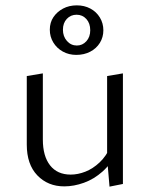

<svg xmlns="http://www.w3.org/2000/svg" viewBox="-20 -692 560 717"><path d="M220 4Q159 4 119.5 -37Q80 -78 80 -152V-408L140 -418V-171Q140 -109 167 -74.5Q194 -40 244 -40Q271 -40 299 -51Q327 -62 352 -85.5Q377 -109 394 -147L416 -124Q395 -80 363 -51.5Q331 -23 293.5 -9.5Q256 4 220 4ZM389 5 380 -100V-408L439 -418V-5ZM265 -487Q237 -487 214.5 -499.5Q192 -512 179 -533.5Q166 -555 166 -581Q166 -608 179.5 -628Q193 -648 215.5 -660Q238 -672 267 -672Q295 -672 317.5 -660Q340 -648 353 -626.5Q366 -605 366 -579Q366 -553 353 -532Q340 -511 317 -499Q294 -487 265 -487ZM267 -522Q288 -522 302.5 -538Q317 -554 317 -579Q317 -605 302.5 -621Q288 -637 266 -637Q244 -637 229.5 -621.5Q215 -606 215 -581Q215 -556 230 -539Q245 -522 267 -522Z"/></svg>

Font: Ysabeau Office Light
Style: Regular
Weight: 300
Designer: Christian Thalmann (Catharsis Fonts)
Version: Version 2.001;gftools[0.9.30]; featfreeze: tnum,lnum,ss02